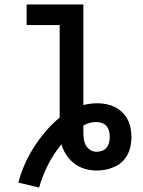

<svg xmlns="http://www.w3.org/2000/svg" viewBox="-20 -755 640 859"><path d="M155 84 62 62Q73 20 91 -20.5Q109 -61 132.5 -97.5Q156 -134 184.5 -167.5Q213 -201 247 -229V-643H99V-735H353V-285Q369 -289 384.5 -291Q400 -293 416 -293Q436 -293 456 -289Q476 -285 494 -276Q512 -267 526.5 -253Q541 -239 550.5 -221Q560 -203 564 -183Q568 -163 568 -142Q568 -122 564 -101.5Q560 -81 550.5 -63Q541 -45 526 -31Q511 -17 492 -8.5Q473 0 453 4Q433 8 412 8Q386 8 360 0.5Q334 -7 313 -23Q292 -39 277 -61.5Q262 -84 255 -110Q220 -67 195 -18Q170 31 155 84ZM412 -76Q425 -76 437 -80.5Q449 -85 457 -95Q465 -105 468 -117.5Q471 -130 471 -143Q471 -155 468 -168Q465 -181 456.5 -191Q448 -201 435.5 -205Q423 -209 410 -209Q395 -209 381 -205Q367 -201 353 -194Q353 -190 353 -186Q353 -182 353 -177V-176Q353 -173 353 -170Q353 -167 353 -163Q353 -149 355 -133.5Q357 -118 364 -105Q371 -92 384 -84Q397 -76 412 -76Z"/></svg>

Font: Iosevka Slab Semibold Extended
Style: Regular
Weight: 600
Width: 7
Monospace: yes
Designer: Belleve Invis
Foundry: Belleve Invis
Version: Version 11.1.0; ttfautohint (v1.8.3)